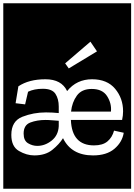

<svg xmlns="http://www.w3.org/2000/svg" viewBox="-32 -937 819 1170"><path d="M-12 213V-917H767V213ZM387 -520 559 -624 519 -683 365 -551ZM722 -128 663 -141Q652 -100 623 -75.5Q594 -51 541 -51Q406 -51 400 -206H712Q718 -233 718 -259Q718 -338 669.5 -396Q621 -454 529 -454Q435 -454 377 -382Q343 -454 245 -454Q144 -454 80 -411L63 -308L121 -301L139 -378Q176 -396 229 -396Q286 -396 306 -365Q326 -334 326 -288V-248Q308 -250 287.5 -251Q267 -252 248 -252Q172 -252 104.5 -225.5Q37 -199 37 -115Q37 -44 83.5 -17Q130 10 177 10Q245 10 287 -24Q329 -58 352 -95Q403 10 535 10Q618 10 665.5 -30.5Q713 -71 722 -128ZM644 -257H401Q407 -314 436.5 -354.5Q466 -395 527 -395Q593 -395 621 -350.5Q649 -306 644 -257ZM112 -123Q112 -175 153 -190.5Q194 -206 245 -206Q265 -206 286 -204Q307 -202 326 -201V-168Q323 -112 282.5 -80Q242 -48 195 -48Q166 -48 139 -64Q112 -80 112 -123Z"/></svg>

Font: Zilla Slab Highlight
Style: Regular
Weight: 400
Designer: Typotheque Type Foundry
Foundry: Typotheque type foundry
Version: Version 1.1; 2017; ttfautohint (v1.6)